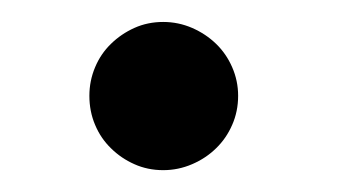

<svg xmlns="http://www.w3.org/2000/svg" viewBox="-20 -142 320 174"><path d="M195.8 -55.2Q195.8 -41 190.4 -28.8Q185.1 -16.6 175.8 -7.6Q166.5 1.5 154.1 6.8Q141.6 12.2 127.9 12.2Q113.8 12.2 101.8 6.8Q89.8 1.5 80.6 -7.6Q71.3 -16.6 66.2 -28.8Q61 -41 61 -55.2Q61 -68.8 66.2 -81.1Q71.3 -93.3 80.6 -102.3Q89.8 -111.3 101.8 -116.7Q113.8 -122.1 127.9 -122.1Q141.6 -122.1 154.1 -116.7Q166.5 -111.3 175.8 -102.3Q185.1 -93.3 190.4 -81.1Q195.8 -68.8 195.8 -55.2Z"/></svg>

Font: BabelStone Ogham Lithic
Style: Regular
Weight: 400
Designer: Andrew West
Foundry: BabelStone
Version: Version 1.02 March 14, 2022